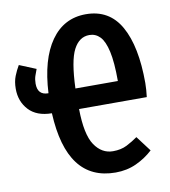

<svg xmlns="http://www.w3.org/2000/svg" viewBox="-86 -796 783 882"><g transform="rotate(-10 306.0 -355.0)"><path d="M-3.1 -442.6Q-3.1 -476.4 6.9 -501.5Q16.9 -526.7 29.7 -548.2L107.2 -516.4Q101 -501 95.9 -485.4Q90.8 -469.7 90.8 -450.3Q90.8 -396.9 140.5 -396.9H141.5Q149.7 -553.8 210 -639.2Q270.3 -724.6 372.8 -724.6Q482.1 -724.6 534.9 -630.8Q587.7 -536.9 587.7 -366.2Q587.7 -352.3 586.4 -334.1Q585.1 -315.9 583.1 -301H267.2Q268.7 -181.5 302.1 -132.3Q335.4 -83.1 387.7 -83.1Q425.1 -83.1 452.3 -96.9Q479.5 -110.8 504.1 -128.2L557.9 -56.9Q523.6 -25.1 479.7 -4.9Q435.9 15.4 382.6 15.4Q156.4 15.4 141 -303.6Q70.8 -304.1 33.8 -343.8Q-3.1 -383.6 -3.1 -442.6ZM372.3 -627.7Q325.1 -627.7 298.5 -576.7Q271.8 -525.6 267.2 -396.9H465.1Q465.1 -484.6 453.8 -534.9Q442.6 -585.1 422.1 -606.4Q401.5 -627.7 372.3 -627.7Z"/></g></svg>

Font: Fira Code SemiBold
Style: Regular
Weight: 600
Designer: Carrois Corporate, Edenspiekermann AG, Nikita Prokopov
Foundry: Carrois Corporate, Edenspiekermann AG, Nikita Prokopov
Version: Version 6.002